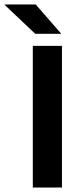

<svg xmlns="http://www.w3.org/2000/svg" viewBox="-84 -846 363 866"><path d="M195.5 0H64V-639H195.5ZM77 -826 191 -695V-693.5H75L-63.5 -824.5V-826Z"/></svg>

Font: Anek Latin Medium SemiBold
Style: Regular
Weight: 600
Version: Version 1.003